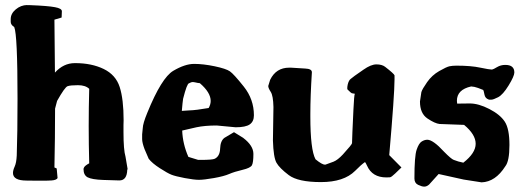

<svg xmlns="http://www.w3.org/2000/svg" viewBox="-20 -688 2041 744"><path d="M325.7 -343.8Q311 -357.9 282 -357.9Q252.9 -357.9 241.9 -354Q231 -350.1 201.2 -296.9L193.4 -267.1Q193.4 -153.3 190.9 -39.1L199.7 -35.2L203.1 2Q198.7 9.8 180.2 11.2Q166.5 12.2 143.1 12.2Q134.8 12.2 126 12.2Q90.3 11.7 83 11.7Q30.3 11.7 30.3 -17.6Q30.3 -28.3 36.9 -42.7Q43.5 -57.1 44.9 -85.4Q47.9 -171.4 47.9 -305.7Q47.9 -553.2 35.2 -583Q21 -592.3 21.5 -604V-613.8Q21.5 -635.3 41 -651.6Q60.5 -668 85 -668.5V-668H96.7H97.2Q164.6 -665.5 192.9 -660.2Q219.7 -655.3 219.7 -644.5V-644L218.8 -620.1Q204.6 -616.2 190.9 -611.8Q191.9 -502.4 192.9 -406.7Q226.1 -443.4 270 -443.4H271.5Q335 -443.4 381.8 -420.7Q428.7 -397.9 443.8 -350.8Q459 -303.7 459 -221.7L458.5 -203.6V-175.8Q458.5 -107.4 466.3 -81.1L474.6 -32.2L473.1 -30.8Q472.2 11.2 442.4 11.2Q429.2 11.2 379.9 9.3Q336.4 7.8 319.3 -1Q303.7 -9.8 303.7 -32.2V-34.7L305.2 -37.1V-38.6L306.2 -40Q309.6 -46.4 325.7 -55.2Q323.7 -127.4 323.7 -199.5Q323.7 -271.5 325.7 -343.8Z M714.4 -260.3Q724.1 -260.3 745.4 -262.9Q766.6 -265.6 788.6 -269.5Q796.4 -283.2 796.4 -296.9Q796.4 -329.6 754.4 -365.7Q746.6 -366.2 734.9 -369.1Q731.4 -370.1 728 -370.1Q720.2 -370.1 712.4 -365.2Q704.6 -364.7 689.5 -305.2Q687.5 -293 684.6 -258.3Q709 -260.3 714.4 -260.3ZM756.8 -68.4Q803.2 -68.4 812 -72.8Q832 -82.5 833 -112.3Q834 -142.1 849.6 -153.8L886.7 -175.8L922.4 -153.8L922.9 -153.3Q961.9 -123.5 961.9 -91.8V-91.3V-90.8Q961.9 -58.6 956.3 -47.9Q950.7 -37.1 919.4 -29.8Q888.2 -22.5 867.9 -13.7Q847.7 -4.9 808.8 2Q770 8.8 751 8.8Q731.9 8.8 695.8 2Q659.7 -4.9 644.3 -11Q628.9 -17.1 599.1 -36.4Q569.3 -55.7 556.2 -72.8L540 -110.4Q530.8 -135.3 530.8 -148.9Q530.8 -149.4 530.8 -150.4V-167.5L533.2 -191.4Q533.7 -209.5 550.8 -251Q606 -386.7 651.4 -413.6Q696.8 -440.4 732.2 -440.4Q767.6 -440.4 811.8 -431.2Q856 -421.9 870.8 -411.6Q885.7 -401.4 924.8 -352.3Q963.9 -303.2 963.9 -241.2Q963.9 -217.3 948 -206.1Q932.1 -194.8 893.1 -194.8L819.8 -201.7Q773.4 -201.7 741.2 -194.8Q697.3 -185.1 686 -182.1Q688 -129.9 710 -80.1Q729 -74.2 748 -68.4Z M1308.6 -89.4Q1343.8 -127.9 1344.2 -133.3Q1344.2 -133.8 1344.2 -135.7Q1344.2 -150.4 1349.6 -264.2Q1352.1 -319.3 1355 -324.7Q1351.6 -325.7 1343.3 -326.7Q1341.3 -326.7 1327.1 -340.8Q1325.7 -341.8 1325.7 -345.2Q1325.7 -346.2 1325.7 -347.2Q1325.7 -352.5 1327.6 -361.3Q1331.5 -376.5 1338.4 -381.8Q1349.1 -390.6 1354.5 -394.3Q1359.9 -397.9 1388.7 -418.2Q1417.5 -438.5 1438.7 -438.5Q1460 -438.5 1472.2 -429.2Q1507.3 -401.9 1508.8 -396Q1508.8 -393.6 1508.8 -389.9Q1508.8 -386.2 1508.8 -380.4Q1508.8 -322.3 1488.3 -86.9L1535.6 -39.1L1511.2 -15.6Q1496.6 -1.5 1491.2 -1Q1484.9 -0.5 1477.1 -0.5Q1422.4 -0.5 1402.3 -45.9Q1397.9 -55.7 1394.5 -60.1Q1379.4 -49.8 1356 -25.9Q1312.5 17.6 1223.6 17.6Q1134.8 17.6 1098.9 -9.5Q1063 -36.6 1051.3 -57.4Q1039.6 -78.1 1037.6 -143.6L1039.6 -273.4Q1038.6 -317.4 1029.1 -332Q1019.5 -346.7 1019.5 -354.5V-355L1026.9 -378.9Q1049.8 -425.8 1100.6 -425.8Q1104 -425.8 1107.4 -425.8L1162.6 -422.4Q1188.5 -421.4 1188.5 -408.2Q1188.5 -408.2 1188.5 -407.7V-407.2Q1182.6 -314.9 1182.6 -246.6Q1182.6 -241.2 1182.6 -236.3Q1182.6 -107.9 1202.6 -70.8Q1228 -49.8 1239.7 -49.8Q1241.7 -50.3 1243.2 -50.8Q1253.9 -54.7 1272.5 -61.5Q1288.6 -67.9 1308.6 -89.4Z M1938 -436.5Q1973.1 -436.5 1973.1 -407.2Q1973.1 -393.1 1950.9 -356.9Q1928.7 -320.8 1910.2 -311.3Q1891.6 -301.8 1884.3 -301.8H1875L1873 -302.7Q1859.9 -307.1 1857.2 -321.8Q1854.5 -336.4 1852.5 -339.4Q1847.2 -341.8 1832.5 -347.2Q1817.9 -352.5 1805.7 -353Q1750.5 -340.8 1750.5 -297.4Q1750.5 -292 1751.5 -286.6H1759.3Q1766.1 -287.1 1800.3 -287.1Q1834.5 -287.1 1876.2 -265.6Q1918 -244.1 1936 -216.6Q1954.1 -189 1954.1 -126.2Q1954.1 -63.5 1938 -43.5Q1899.9 16.6 1846.2 18.6L1776.9 7.8L1679.7 -13.7L1642.6 27.3Q1633.3 35.2 1624 35.2Q1614.7 35.2 1600.3 28.3Q1585.9 21.5 1585.9 3.4Q1585.9 -83 1594.5 -107.9Q1603 -132.8 1614 -139.6Q1625 -146.5 1635.7 -146.5Q1658.2 -146.5 1700.7 -100.1Q1728.5 -71.8 1738.3 -68.4Q1755.4 -61.5 1775.4 -57.6Q1823.2 -94.7 1823.2 -130.9Q1823.2 -167 1778.3 -204.1L1685.1 -207.5H1683.6Q1665 -209.5 1636.2 -229Q1607.4 -248.5 1607.4 -294.4V-294.9L1612.8 -331.1Q1616.2 -342.8 1635 -369.6Q1653.8 -396.5 1681.9 -412.6Q1710 -428.7 1721.7 -431.2Q1733.4 -433.6 1749 -433.6Q1805.2 -433.6 1841.3 -425.8Q1876.5 -418.5 1885.3 -418.5Q1885.3 -418.5 1886.7 -418.5Q1892.1 -419.4 1906.2 -428Q1920.4 -436.5 1938 -436.5Z"/></svg>

Font: Drukaatie burti
Style: Bold
Weight: 700
Version: Version 0.14